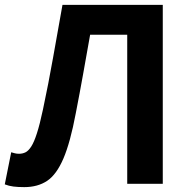

<svg xmlns="http://www.w3.org/2000/svg" viewBox="-28 -761 785 795"><path d="M72.5 13.8Q46.6 13.8 27.6 11.4Q8.7 9 -8.2 2.4L18.4 -130.5Q26.4 -128.1 33.9 -126.2Q41.4 -124.3 51 -124.3Q65.2 -124.3 77.4 -130.2Q89.7 -136.2 101.5 -154.5Q113.3 -172.9 125 -209.5Q136.8 -246 149.8 -307.2Q172.8 -415.2 191.8 -522.6Q210.9 -630.1 230.7 -740.8H646V0H498.8V-617.3H345.2Q330.2 -532.5 315.9 -452.7Q301.6 -373 285.8 -292.1Q263.1 -171.3 234.6 -104.7Q206 -38 167.1 -12.1Q128.1 13.8 72.5 13.8Z"/></svg>

Font: Noto Sans KR Thin
Style: Regular
Weight: 100
Designer: Ryoko NISHIZUKA 西塚涼子 (kana, bopomofo & ideographs); Paul D. Hunt (Latin, Greek & Cyrillic); Sandoll Communications 산돌커뮤니
Foundry: Adobe
Version: Version 2.004-H2;hotconv 1.0.118;makeotfexe 2.5.65603